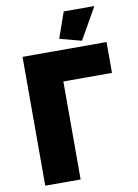

<svg xmlns="http://www.w3.org/2000/svg" viewBox="-98 -978 750 1042"><g transform="rotate(-10 276.5 -457.0)"><path d="M65 0V-710H528V-540H260V0ZM398 -740 278 -772 328 -914H497Z"/></g></svg>

Font: Raleway Black
Style: Regular
Weight: 900
Designer: Matt McInerney, Pablo Impallari, Rodrigo Fuenzalida
Foundry: Matt McInerney, Pablo Impallari, Rodrigo Fuenzalida
Version: Version 4.026